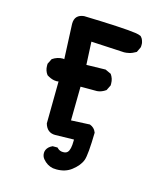

<svg xmlns="http://www.w3.org/2000/svg" viewBox="-101 -593 702 814"><g transform="rotate(15 250.0 -186.0)"><path d="M162.1 115.2Q153.3 104.5 153.3 89.8Q153.3 75.2 165 63.5Q170.9 57.6 181.6 52.7H203.1L206.1 55.7Q215.8 65.4 230.5 65.4Q244.1 65.4 250 58.6Q261.7 46.9 261.7 6.8Q261.7 4.9 261.7 2L179.7 3.9Q143.6 3.9 132.8 -34.2V-36.1L134.8 -218.8Q131.8 -217.8 127 -217.8Q122.1 -217.8 115.2 -218.8Q99.6 -221.7 83 -232.4Q70.3 -249 70.3 -270.5Q70.3 -273.4 70.3 -279.3L82 -302.7Q103.5 -317.4 127.9 -317.4Q130.9 -317.4 133.8 -316.4Q127 -467.8 127 -469.7Q127 -491.2 137.7 -502Q148.4 -512.7 168 -514.6Q339.8 -509.8 395.5 -502Q411.1 -500 420.9 -495.1Q428.7 -487.3 430.7 -480.5Q434.6 -469.7 434.6 -464.8Q434.6 -460 434.6 -457Q434.6 -450.2 433.6 -448.2L422.9 -425.8Q406.2 -416 393.1 -413.1Q379.9 -410.2 371.1 -410.2Q370.1 -410.2 225.6 -418L230.5 -317.4L314.5 -319.3L339.8 -307.6Q352.5 -290 352.5 -268.6Q352.5 -265.6 352.5 -259.8L340.8 -236.3Q321.3 -222.7 302.7 -221.7H230.5L228.5 -73.2L310.5 -77.1Q331.1 -69.3 337.9 -50.8L338.9 -48.8Q336.9 48.8 328.1 73.2Q318.4 99.6 288.1 123Q261.7 143.6 222.7 143.6Q212.9 143.6 207 142.6Q180.7 137.7 162.1 115.2Z"/></g></svg>

Font: JasonHandwriting2
Style: SemiBold
Weight: 600
Version: Version 1.04.7